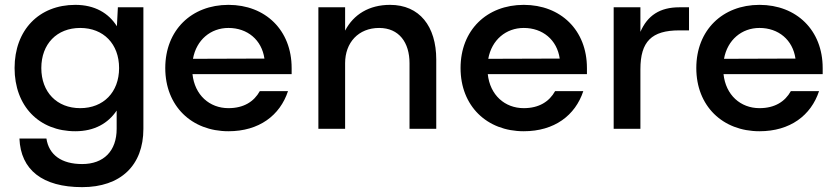

<svg xmlns="http://www.w3.org/2000/svg" viewBox="-20 -530 3445 790"><path d="M290 10C369 10 425 -23 460 -75V0C460 91 407 145 318 145C233 145 181 107 171 40H60C65 169 155 240 318 240C476 240 570 151 570 0V-500H465L461 -422C427 -476 370 -510 290 -510C140 -510 40 -406 40 -250C40 -94 140 10 290 10ZM310 -85C214 -85 150 -151 150 -250C150 -349 214 -415 310 -415C406 -415 470 -349 470 -250C470 -151 406 -85 310 -85Z M660 -250C660 -94 768 10 920 10C1046 10 1132 -55 1165 -155H1049C1025 -112 983 -85 920 -85C842 -85 781 -139 772 -225H1180V-250C1180 -406 1072 -510 920 -510C768 -510 660 -406 660 -250ZM774 -288C788 -366 847 -415 920 -415C998 -415 1057 -366 1068 -289Z M1290 0H1400V-270C1400 -355 1455 -415 1540 -415C1622 -415 1665 -355 1665 -270V0H1775V-285C1775 -422 1706 -510 1585 -510C1499 -510 1435 -471 1400 -404V-500H1290Z M1875 -250C1875 -94 1983 10 2135 10C2261 10 2347 -55 2380 -155H2264C2240 -112 2198 -85 2135 -85C2057 -85 1996 -139 1987 -225H2395V-250C2395 -406 2287 -510 2135 -510C1983 -510 1875 -406 1875 -250ZM1989 -288C2003 -366 2062 -415 2135 -415C2213 -415 2272 -366 2283 -289Z M2505 0H2615V-245C2615 -359 2661 -405 2775 -405H2815V-500H2775C2695 -500 2644 -466 2615 -399V-500H2505Z M2845 -250C2845 -94 2953 10 3105 10C3231 10 3317 -55 3350 -155H3234C3210 -112 3168 -85 3105 -85C3027 -85 2966 -139 2957 -225H3365V-250C3365 -406 3257 -510 3105 -510C2953 -510 2845 -406 2845 -250ZM2959 -288C2973 -366 3032 -415 3105 -415C3183 -415 3242 -366 3253 -289Z"/></svg>

Font: Goli Medium
Style: Regular
Weight: 500
Designer: jaikishan Patel
Foundry: MagicType
Version: Version 1.000;Glyphs 3.2 (3242)